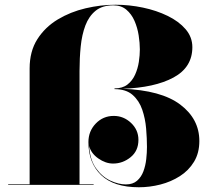

<svg xmlns="http://www.w3.org/2000/svg" viewBox="-20 -780 900 810"><path d="M14.5 -2.5H105V-491Q105 -563.5 137.5 -614.5Q170 -665.5 223.5 -697.8Q277 -730 341 -745Q405 -760 468 -760Q525.5 -760 582.8 -748Q640 -736 687.2 -713Q734.5 -690 763 -656.8Q791.5 -623.5 791.5 -581Q791.5 -496 712 -453Q632.5 -410 496.5 -405.5Q660 -399.5 740.5 -338.8Q821 -278 821 -185Q821 -134.5 798.5 -97.5Q776 -60.5 738.8 -36.8Q701.5 -13 656.5 -1.5Q611.5 10 566 10Q460 10 406.5 -41.5Q353 -93 353 -180.5Q353 -226.5 384 -258.8Q415 -291 460 -291Q501.5 -291 532.8 -261.5Q564 -232 564 -190Q564 -143.5 531 -116.8Q498 -90 457 -90Q425.5 -90 394.8 -111.5Q364 -133 356 -164.5Q359.5 -106 385 -70.2Q410.5 -34.5 445.2 -18.2Q480 -2 511 -2Q540.5 -2 558.2 -17.5Q576 -33 585 -57.2Q594 -81.5 597 -108.8Q600 -136 600 -160Q600 -195.5 596.5 -237.5Q593 -279.5 580 -317.5Q567 -355.5 539.2 -379.8Q511.5 -404 463 -404V-407Q496.5 -407 517.5 -423.2Q538.5 -439.5 550 -465.2Q561.5 -491 565.8 -519.2Q570 -547.5 570 -571.5Q570 -598.5 565 -630.8Q560 -663 547.5 -691.8Q535 -720.5 513.2 -739Q491.5 -757.5 458 -757.5Q411.5 -757.5 383.2 -734.5Q355 -711.5 340.2 -672.5Q325.5 -633.5 320.5 -584Q315.5 -534.5 315.5 -481V-2.5H375V0H14.5Z"/></svg>

Font: Bodoni* 72pt Fatface
Style: Regular
Weight: 900
Version: Version 2.3